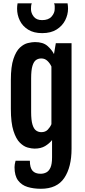

<svg xmlns="http://www.w3.org/2000/svg" viewBox="-20 -937 520 1174"><path d="M162.6 45.9Q162.6 88.9 179 107.2Q195.3 125.5 228.5 125.5Q247.1 125.5 262.9 117.4Q278.8 109.4 288.6 87.9Q298.3 66.4 298.3 25.4V-80.6Q281.7 -59.6 255.9 -43.9Q230 -28.3 190.9 -28.3Q173.8 -28.3 149.7 -34.7Q125.5 -41 101.8 -64.2Q78.1 -87.4 62.3 -136.7Q46.4 -186 46.4 -271.5V-448.2Q46.4 -530.3 62.3 -577.1Q78.1 -624 101.8 -646Q125.5 -668 150.6 -673.8Q175.8 -679.7 193.8 -679.7Q243.2 -679.7 269.8 -656.5Q296.4 -633.3 310.1 -606.4L321.3 -672.9H417.5V-27.3Q417.5 85 373 151.1Q328.6 217.3 230 217.3Q185.5 217.3 148.9 206.3Q112.3 195.3 90.6 166.5Q68.8 137.7 68.8 85Q68.8 68.4 75.2 45.9ZM232.9 -128.9Q257.3 -128.9 272 -144Q286.6 -159.2 294.4 -177.7V-530.3Q285.2 -550.3 269.8 -564.9Q254.4 -579.6 232.4 -579.6Q214.4 -579.6 200.4 -570.1Q186.5 -560.5 178.5 -534.4Q170.4 -508.3 170.4 -458V-252Q170.4 -202.1 178.5 -175.5Q186.5 -148.9 200.7 -138.9Q214.8 -128.9 232.9 -128.9ZM237.8 -734.4Q186 -734.4 151.9 -755.9Q117.7 -777.3 101.1 -811.5Q84.5 -845.7 84.5 -883.8Q84.5 -900.4 87.4 -916.5H174.3Q170.9 -908.7 170.2 -899.9Q169.4 -891.1 169.4 -881.8Q169.4 -856.4 186.3 -835.2Q203.1 -814 237.3 -814Q276.4 -814 295.4 -835.7Q314.5 -857.4 314.5 -881.8Q314.5 -891.1 314.5 -899.9Q314.5 -908.7 310.5 -916.5H393.1Q396 -900.4 396 -883.8Q396 -847.7 378.7 -813.2Q361.3 -778.8 326.2 -756.6Q291 -734.4 237.8 -734.4Z"/></svg>

Font: Fjalla One
Style: Regular
Weight: 400
Designer: Irina Smirnova, Eben Sorkin
Foundry: Sorkin Type
Version: Version 1.002; ttfautohint (v1.8.4.7-5d5b);gftools[0.9.25]